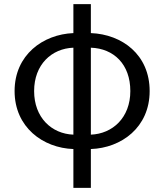

<svg xmlns="http://www.w3.org/2000/svg" viewBox="-20 -715 799 934"><path d="M422 -483C534 -479 614 -402 614 -272C614 -142 527 -64 422 -60ZM337 -60C231 -64 146 -143 146 -272C146 -401 231 -479 337 -483ZM422 -695H337V-554C189 -548 51 -448 51 -272C51 -96 189 5 337 10V199H422V10C570 5 708 -95 708 -272C708 -449 574 -548 422 -554Z"/></svg>

Font: Source Han Sans KR Regular
Style: Regular
Weight: 400
Designer: Ryoko NISHIZUKA (kana & ideographs); Paul D. Hunt (Latin, Greek & Cyrillic); Wenlong ZHANG (bopomofo); Sandoll Communica
Foundry: Adobe Systems Incorporated
Version: Version 1.004;PS 1.004;hotconv 1.0.82;makeotf.lib2.5.63406